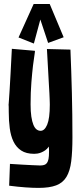

<svg xmlns="http://www.w3.org/2000/svg" viewBox="-20 -749 404 941"><path d="M325.2 -505.9Q329.6 -400.4 332.3 -293.7Q335 -187 335 -76.2Q335 -5.9 329.1 41.5Q323.2 88.9 305.7 117.9Q288.1 147 255.4 159.4Q222.7 171.9 168.9 171.9Q141.6 171.9 106 169.4Q70.3 167 24.9 161.1L28.8 54.2Q64.5 56.6 92.3 58.1Q120.1 59.6 138.7 60.5Q160.6 62 176.8 62Q188.5 62 196.8 59.3Q205.1 56.6 210.2 49.6Q215.3 42.5 217.8 29.8Q220.2 17.1 220.2 -2.9Q220.2 -9.3 220.2 -15.9Q220.2 -22.5 219.2 -30.8Q211.4 -19 201.4 -12.2Q191.4 -5.4 181.6 -1.5Q171.9 2.4 162.8 3.7Q153.8 4.9 147.9 4.9Q108.4 4.9 84 -11.2Q59.6 -27.3 46.1 -55.2Q32.7 -83 27.8 -120.4Q22.9 -157.7 22.9 -200.2Q22.9 -219.2 22.7 -225.8Q22.5 -232.4 22.2 -233.9Q22 -235.4 22 -235.1Q22 -234.9 22.5 -240Q22.9 -245.1 23.9 -259.3Q24.9 -273.4 26.9 -303.7Q28.8 -334 31.5 -383.5Q34.2 -433.1 38.1 -509.8L150.9 -500Q152.3 -500 149.2 -481.2Q146 -462.4 141.8 -428Q137.7 -393.6 133.8 -345.2Q129.9 -296.9 129.9 -237.8Q129.9 -202.6 133.5 -178Q137.2 -153.3 143.6 -137.7Q149.9 -122.1 158.9 -115Q168 -107.9 179.2 -107.9Q198.7 -107.9 211.4 -138.4Q224.1 -168.9 224.1 -235.8Q224.1 -240.2 223.9 -245.8Q223.6 -251.5 223.4 -262.5Q223.1 -273.4 222.2 -291Q221.2 -308.6 219.5 -337.6Q217.8 -366.7 215.6 -408.4Q213.4 -450.2 210 -508.8ZM292 -566.4 215.8 -538.6 177.7 -653.3 146 -535.6 70.8 -565.4 145 -729.5H223.6Z"/></svg>

Font: Mouse Memoirs
Style: Regular
Weight: 400
Version: Version 1.000